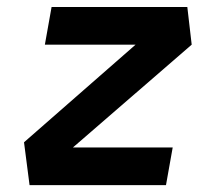

<svg xmlns="http://www.w3.org/2000/svg" viewBox="-20 -538 626 558"><path d="M537.1 -408.2 524.4 -517.6H129.9L110.4 -408.2H374L49.8 -124.5L65.9 0H462.4L481.9 -109.4H191.9Z"/></svg>

Font: Cascadia Mono SemiBold
Style: Italic
Weight: 600
Italic angle: -10°
Monospace: yes
Designer: Aaron Bell
Foundry: Saja Typeworks
Version: Version 2404.023